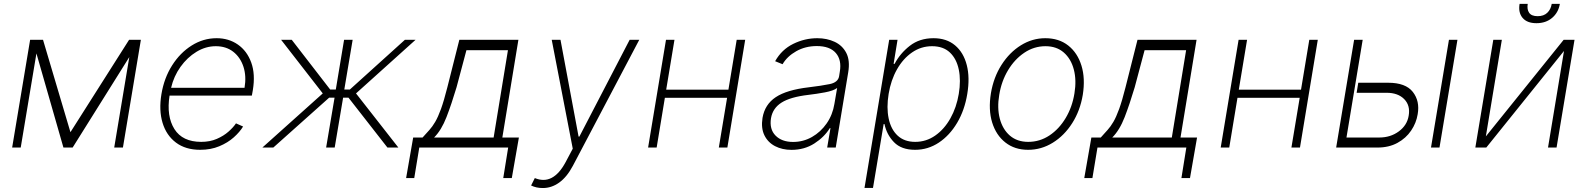

<svg xmlns="http://www.w3.org/2000/svg" viewBox="-20 -747 8031 972"><path d="M336.6 -77.8 633.5 -545.5H693.2L602.3 0H558.2L634.6 -458.1L347.7 0H301.1L164.4 -476.6L84.9 0H41.5L132.5 -545.5H197.8Z M993.3 11.4Q919.4 11.4 870.7 -25.2Q822.1 -61.8 802.9 -125.4Q783.7 -188.9 797.2 -270.2Q810.7 -351.9 851.2 -415.8Q891.7 -479.8 950.5 -516.7Q1009.2 -553.6 1076.7 -553.6Q1137.8 -553.6 1184.1 -521.5Q1230.5 -489.3 1252 -430.2Q1273.4 -371.1 1259.9 -290.1L1255 -263.1H838.4Q822.1 -158.7 862.9 -93.7Q903.8 -28.8 998.6 -28.8Q1043 -28.8 1077.6 -43.9Q1112.2 -58.9 1136.7 -80.6Q1161.2 -102.3 1174.7 -122.5L1210.6 -106.5Q1194.2 -79.2 1163.7 -51.8Q1133.2 -24.5 1090.2 -6.6Q1047.2 11.4 993.3 11.4ZM846.2 -302.6H1218Q1228 -361.5 1212.4 -409.3Q1196.7 -457 1160.7 -485.1Q1124.6 -513.1 1072.4 -513.1Q1021.3 -513.1 974.6 -484.7Q927.9 -456.3 893.8 -408.6Q859.7 -360.8 846.2 -302.6Z M1308.2 0 1614 -274.1 1403.1 -545.5H1457L1651.6 -293.7H1680L1721.9 -545.5H1765.3L1723 -293.7H1751.1L2029.8 -545.5H2083.8L1782.3 -274.1L1996.8 0H1941.4L1744.3 -252.5H1717L1674.4 0H1631L1673.7 -252.5H1646.3L1363.6 0Z M2035.9 154.5 2071.7 -50.8H2119.3Q2138.1 -71.7 2153.6 -88.8Q2169 -105.8 2183.2 -130Q2197.4 -154.1 2212.4 -195.1Q2227.3 -236.2 2244.7 -305L2305.4 -545.5H2604.4L2523.1 -50.8H2606.9L2571 154.5H2527.7L2552.6 0H2102.6L2077.1 154.5ZM2177.6 -50.8H2479L2551.5 -492.9H2341.3L2291.2 -305Q2266 -220.5 2240.4 -154.3Q2214.8 -88.1 2177.6 -50.8Z M2727.3 204.9Q2695 204.9 2668.7 192.1L2687.5 154.5Q2779.5 192.8 2843.4 73.9L2879.6 5.7L2773.1 -545.5H2817.5L2909.1 -55.4H2913L3167.6 -545.5H3216.3L2880 92.7Q2849.8 149.5 2810.7 177.4Q2771.7 205.3 2727.3 204.9Z M3394.5 -545.5 3352.6 -293H3667.6L3709.5 -545.5H3752.5L3662.3 0H3619L3660.9 -251.8H3345.9L3304.3 0H3261L3351.6 -545.5Z M3986.9 11.7Q3940 11.7 3903.8 -7.1Q3867.5 -25.9 3849.8 -62.1Q3832 -98.4 3840.2 -150.2Q3851.9 -218.4 3907.3 -255.1Q3962.7 -291.9 4073.9 -305Q4137.4 -312.5 4180 -321.2Q4222.7 -329.9 4228 -361.2L4231.5 -383.9Q4241.8 -443.2 4211.5 -478.5Q4181.1 -513.8 4115.1 -513.8Q4057.2 -513.8 4011 -487.7Q3964.8 -461.6 3941.8 -421.9L3904.1 -437.1Q3937.1 -496.1 3995.7 -524.9Q4054.3 -553.6 4117.5 -553.6Q4166.2 -553.6 4205.4 -535.3Q4244.7 -517 4264.4 -478.9Q4284.1 -440.7 4274.1 -381L4210.9 0H4167.6L4184.3 -98.4H4181.1Q4152.7 -52.6 4102.3 -20.4Q4051.8 11.7 3986.9 11.7ZM3995 -28.4Q4046.2 -28.4 4090.4 -53.4Q4134.6 -78.5 4165 -122.2Q4195.3 -165.8 4204.2 -221.2L4218 -301.5Q4198.9 -287.3 4155.7 -279.3Q4112.6 -271.3 4072.4 -266.7Q3981.5 -256 3936.8 -227.8Q3892 -199.6 3883.2 -148.8Q3874.3 -93 3906.1 -60.7Q3937.9 -28.4 3995 -28.4Z M4356.5 204.5 4481.5 -545.5H4523.8L4503.9 -423.7H4508.9Q4536.6 -476.6 4585.9 -515.1Q4635.3 -553.6 4706 -553.6Q4772 -553.6 4815 -517.4Q4858 -481.2 4874.3 -417.6Q4890.6 -354 4876.8 -271.3Q4863.3 -188.9 4825.5 -125.2Q4787.6 -61.4 4732.8 -25Q4677.9 11.4 4612.6 11.4Q4543 11.4 4505.7 -27.3Q4468.4 -66.1 4457.7 -119H4453.5L4399.5 204.5ZM4478.7 -271.7Q4467.3 -202.1 4478.9 -147Q4490.4 -92 4524.3 -60.4Q4558.2 -28.8 4613.3 -28.8Q4669 -28.8 4714.8 -60.9Q4760.7 -93 4791.5 -148.1Q4822.4 -203.1 4833.8 -271.7Q4845.2 -340.2 4833.8 -394.9Q4822.4 -449.6 4788.7 -481.4Q4755 -513.1 4698.5 -513.1Q4643.1 -513.1 4597.5 -481.7Q4551.8 -450.3 4521 -395.8Q4490.1 -341.3 4478.7 -271.7Z M5185 11.4Q5116.8 11.4 5069.8 -25.6Q5022.7 -62.5 5002.8 -127Q4983 -191.4 4996.4 -274.5Q5009.9 -355.5 5050.1 -418.5Q5090.2 -481.5 5148.1 -517.6Q5206 -553.6 5272 -553.6Q5340.9 -553.6 5388 -516.5Q5435 -479.4 5454.9 -414.8Q5474.8 -350.1 5461.6 -267Q5448.2 -186.4 5408 -123.4Q5367.9 -60.4 5309.8 -24.5Q5251.8 11.4 5185 11.4ZM5185.4 -28.8Q5244 -28.8 5293 -61.4Q5342 -94.1 5375.2 -149.9Q5408.4 -205.6 5419.4 -274.5Q5430.4 -341.3 5416.2 -395.2Q5402 -449.2 5365.4 -481.2Q5328.8 -513.1 5272.7 -513.1Q5214.8 -513.1 5165.7 -480.1Q5116.5 -447.1 5083.1 -391.3Q5049.7 -335.6 5038.7 -267Q5027.3 -200.6 5041.5 -146.5Q5055.8 -92.3 5092.5 -60.5Q5129.3 -28.8 5185.4 -28.8Z M5469.1 154.5 5505 -50.8H5552.6Q5571.4 -71.7 5586.8 -88.8Q5602.3 -105.8 5616.5 -130Q5630.7 -154.1 5645.6 -195.1Q5660.5 -236.2 5677.9 -305L5738.6 -545.5H6037.6L5956.3 -50.8H6040.1L6004.3 154.5H5960.9L5985.8 0H5535.9L5510.3 154.5ZM5610.8 -50.8H5912.3L5984.7 -492.9H5774.5L5724.4 -305Q5699.2 -220.5 5673.7 -154.3Q5648.1 -88.1 5610.8 -50.8Z M6293.3 -545.5 6251.4 -293H6566.4L6608.3 -545.5H6651.3L6561.1 0H6517.8L6559.7 -251.8H6244.7L6203.1 0H6159.8L6250.4 -545.5Z M6856.2 -328.1H7007.8Q7095.9 -328.1 7132.3 -281.8Q7168.7 -235.4 7157 -168.7Q7149.9 -124.3 7123.8 -85.8Q7097.7 -47.2 7054.5 -23.6Q7011.4 0 6953.1 0H6744.3L6835.2 -545.5H6878.6L6796.5 -50.8H6962.4Q7019.5 -50.8 7061.6 -81.9Q7103.7 -112.9 7111.5 -161.6Q7120.4 -213.1 7088.8 -245.2Q7057.2 -277.3 6999.6 -277.3H6848ZM7224.4 0 7315.3 -545.5H7358.3L7267.4 0Z M7502.1 -56.5 7896 -545.5H7951L7860.1 0H7816.8L7897.7 -489L7504.3 0H7448.9L7539.8 -545.5H7583.1ZM7835.6 -727.3H7876.8Q7869.3 -683.2 7837.5 -656.4Q7805.8 -629.6 7758.2 -629.6Q7710.9 -629.6 7688.2 -656.4Q7665.5 -683.2 7672.9 -727.3H7714.1Q7709.5 -699.2 7721.4 -682.2Q7733.3 -665.1 7764.2 -665.1Q7795.1 -665.1 7813 -682.2Q7831 -699.2 7835.6 -727.3Z"/></svg>

Font: Inter Extra Light  BETA
Style: Italic
Weight: 200
Italic angle: 9.39999°
Designer: Rasmus Andersson
Foundry: rsms
Version: Version 3.011;git-f93a4a705